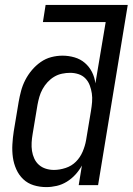

<svg xmlns="http://www.w3.org/2000/svg" viewBox="-20 -755 541 783"><path d="M169 8Q142 8 117.5 0.5Q93 -7 75 -24Q57 -41 46.5 -64.5Q36 -88 32.5 -113.5Q29 -139 30.5 -166Q32 -193 36 -219L56 -339Q60 -362 66 -384.5Q72 -407 83 -428.5Q94 -450 110 -469Q126 -488 146 -502Q166 -516 189 -522Q212 -528 235 -528Q260 -528 284 -521Q308 -514 326 -498.5Q344 -483 355 -461.5Q366 -440 369 -415L411 -665H155L166 -735H501L380 0H301L314 -80Q303 -60 287.5 -43Q272 -26 252.5 -14Q233 -2 211.5 3Q190 8 169 8ZM200 -62Q223 -62 247.5 -70Q272 -78 289.5 -95.5Q307 -113 317 -136.5Q327 -160 331 -183L351 -303Q354 -321 355.5 -339Q357 -357 354.5 -374Q352 -391 346 -407Q340 -423 328.5 -435Q317 -447 300.5 -452.5Q284 -458 266 -458Q250 -458 233 -454.5Q216 -451 201 -442Q186 -433 174 -420Q162 -407 153.5 -391.5Q145 -376 140.5 -360Q136 -344 133 -328L113 -208Q110 -191 109 -173.5Q108 -156 110.5 -139.5Q113 -123 120 -108Q127 -93 139 -82.5Q151 -72 167 -67Q183 -62 200 -62Z"/></svg>

Font: Iosevka Custom
Style: Italic
Weight: 400
Italic angle: -9°
Monospace: yes
Designer: Belleve Invis
Foundry: Belleve Invis
Version: Version 30.3.3; ttfautohint (v1.8.3)